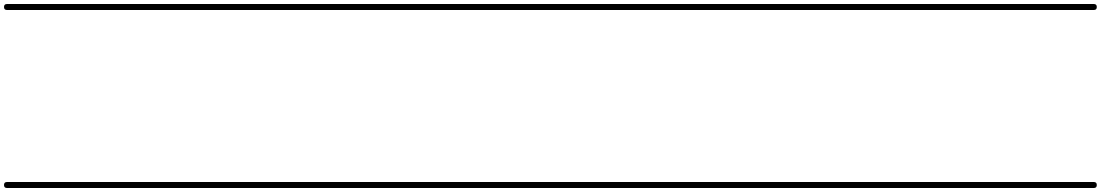

<svg xmlns="http://www.w3.org/2000/svg" viewBox="-35 -575 5504 960"><path d="M0 -555Q75 -555 149.5 -555Q224 -555 299 -555Q314 -555 314 -540Q314 -525 299 -525Q224 -525 149.5 -525Q75 -525 0 -525Q-15 -525 -15 -540Q-15 -555 0 -555ZM0 335Q75 335 149.5 335Q224 335 299 335Q314 335 314 350Q314 365 299 365Q224 365 149.5 365Q75 365 0 365Q-15 365 -15 350Q-15 335 0 335Z M299 -555Q369 -555 438.5 -555Q508 -555 578 -555Q593 -555 593 -540Q593 -525 578 -525Q508 -525 438.5 -525Q369 -525 299 -525Q284 -525 284 -540Q284 -555 299 -555ZM299 335Q369 335 438.5 335Q508 335 578 335Q593 335 593 350Q593 365 578 365Q508 365 438.5 365Q369 365 299 365Q284 365 284 350Q284 335 299 335Z M578 -555Q682 -555 786 -555Q890 -555 994 -555Q1009 -555 1009 -540Q1009 -525 994 -525Q890 -525 786 -525Q682 -525 578 -525Q563 -525 563 -540Q563 -555 578 -555ZM578 335Q682 335 786 335Q890 335 994 335Q1009 335 1009 350Q1009 365 994 365Q890 365 786 365Q682 365 578 365Q563 365 563 350Q563 335 578 335Z M994 -555Q1142 -555 1290 -555Q1438 -555 1586 -555Q1601 -555 1601 -540Q1601 -525 1586 -525Q1438 -525 1290 -525Q1142 -525 994 -525Q979 -525 979 -540Q979 -555 994 -555ZM994 335Q1142 335 1290 335Q1438 335 1586 335Q1601 335 1601 350Q1601 365 1586 365Q1438 365 1290 365Q1142 365 994 365Q979 365 979 350Q979 335 994 335Z M1586 -555Q1715 -555 1843.5 -555Q1972 -555 2101 -555Q2116 -555 2116 -540Q2116 -525 2101 -525Q1972 -525 1843.5 -525Q1715 -525 1586 -525Q1571 -525 1571 -540Q1571 -555 1586 -555ZM1586 335Q1715 335 1843.5 335Q1972 335 2101 335Q2116 335 2116 350Q2116 365 2101 365Q1972 365 1843.5 365Q1715 365 1586 365Q1571 365 1571 350Q1571 335 1586 335Z M2101 -555Q2215 -555 2329.5 -555Q2444 -555 2558 -555Q2573 -555 2573 -540Q2573 -525 2558 -525Q2444 -525 2329.5 -525Q2215 -525 2101 -525Q2086 -525 2086 -540Q2086 -555 2101 -555ZM2101 335Q2215 335 2329.5 335Q2444 335 2558 335Q2573 335 2573 350Q2573 365 2558 365Q2444 365 2329.5 365Q2215 365 2101 365Q2086 365 2086 350Q2086 335 2101 335Z M2558 -555Q2678 -555 2798.5 -555Q2919 -555 3039 -555Q3054 -555 3054 -540Q3054 -525 3039 -525Q2919 -525 2798.5 -525Q2678 -525 2558 -525Q2543 -525 2543 -540Q2543 -555 2558 -555ZM2558 335Q2678 335 2798.5 335Q2919 335 3039 335Q3054 335 3054 350Q3054 365 3039 365Q2919 365 2798.5 365Q2678 365 2558 365Q2543 365 2543 350Q2543 335 2558 335Z M3039 -555Q3208 -555 3377 -555Q3546 -555 3715 -555Q3730 -555 3730 -540Q3730 -525 3715 -525Q3546 -525 3377 -525Q3208 -525 3039 -525Q3024 -525 3024 -540Q3024 -555 3039 -555ZM3039 335Q3208 335 3377 335Q3546 335 3715 335Q3730 335 3730 350Q3730 365 3715 365Q3546 365 3377 365Q3208 365 3039 365Q3024 365 3024 350Q3024 335 3039 335Z M3715 -555Q3836 -555 3957 -555Q4078 -555 4199 -555Q4214 -555 4214 -540Q4214 -525 4199 -525Q4078 -525 3957 -525Q3836 -525 3715 -525Q3700 -525 3700 -540Q3700 -555 3715 -555ZM3715 335Q3836 335 3957 335Q4078 335 4199 335Q4214 335 4214 350Q4214 365 4199 365Q4078 365 3957 365Q3836 365 3715 365Q3700 365 3700 350Q3700 335 3715 335Z M4199 -555Q4334 -555 4469 -555Q4604 -555 4739 -555Q4754 -555 4754 -540Q4754 -525 4739 -525Q4604 -525 4469 -525Q4334 -525 4199 -525Q4184 -525 4184 -540Q4184 -555 4199 -555ZM4199 335Q4334 335 4469 335Q4604 335 4739 335Q4754 335 4754 350Q4754 365 4739 365Q4604 365 4469 365Q4334 365 4199 365Q4184 365 4184 350Q4184 335 4199 335Z M4739 -555Q4870 -555 5001 -555Q5132 -555 5263 -555Q5278 -555 5278 -540Q5278 -525 5263 -525Q5132 -525 5001 -525Q4870 -525 4739 -525Q4724 -525 4724 -540Q4724 -555 4739 -555ZM4739 335Q4870 335 5001 335Q5132 335 5263 335Q5278 335 5278 350Q5278 365 5263 365Q5132 365 5001 365Q4870 365 4739 365Q4724 365 4724 350Q4724 335 4739 335Z M5263 -555Q5306 -555 5348.5 -555Q5391 -555 5434 -555Q5449 -555 5449 -540Q5449 -525 5434 -525Q5391 -525 5348.5 -525Q5306 -525 5263 -525Q5248 -525 5248 -540Q5248 -555 5263 -555ZM5263 335Q5306 335 5348.5 335Q5391 335 5434 335Q5449 335 5449 350Q5449 365 5434 365Q5391 365 5348.5 365Q5306 365 5263 365Q5248 365 5248 350Q5248 335 5263 335Z"/></svg>

Font: FRB American Cursive Just Guidelines
Style: Italic
Weight: 400
Italic angle: -25°
Version: Version 2.0;Modular Font Editor K font №1